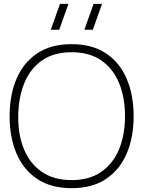

<svg xmlns="http://www.w3.org/2000/svg" viewBox="-20 -965 746 1000"><path d="M463.5 -810H419.5L467.5 -945H511.5ZM288.5 -810H244.5L292.5 -945H336.5ZM353 15Q245.5 15 173.8 -33Q102 -81 66 -165.5Q30 -250 30 -360Q30 -470 66 -554.5Q102 -639 173.8 -687Q245.5 -735 353 -735Q460.5 -735 532.2 -687Q604 -639 640 -554.5Q676 -470 676 -360Q676 -250 640 -165.5Q604 -81 532.2 -33Q460.5 15 353 15ZM353 -27Q445.5 -27 507.2 -69.8Q569 -112.5 600 -187.5Q631 -262.5 631 -360Q631 -457.5 600 -532.8Q569 -608 507.2 -650.5Q445.5 -693 353 -693Q260.5 -693 199.2 -650.5Q138 -608 107 -532.8Q76 -457.5 75 -360Q74 -262.5 105 -187.5Q136 -112.5 198.2 -69.8Q260.5 -27 353 -27Z"/></svg>

Font: Manrope ExtraLight
Style: Regular
Weight: 200
Designer: Mikhail Sharanda
Foundry: Mikhail Sharanda
Version: Version 4.505